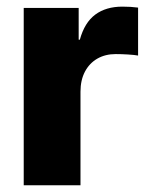

<svg xmlns="http://www.w3.org/2000/svg" viewBox="-20 -553 445 573"><path d="M50.8 0V-529.3H214.8V-434.6H218.3Q232.4 -485.8 264.4 -509.5Q296.4 -533.2 345.2 -533.2Q357.9 -533.2 369.6 -532.5Q381.3 -531.7 392.1 -530.3V-387.2Q381.3 -389.2 361.8 -390.4Q342.3 -391.6 325.2 -391.6Q294.4 -391.6 270.8 -378.2Q247.1 -364.7 233.6 -339.4Q220.2 -314 220.2 -279.3V0Z"/></svg>

Font: Inter 24pt ExtraBold
Style: Regular
Weight: 800
Designer: Rasmus Andersson
Foundry: rsms
Version: Version 4.001;git-66647c0bb